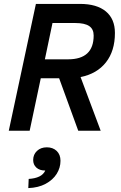

<svg xmlns="http://www.w3.org/2000/svg" viewBox="-20 -670 620 984"><path d="M25 0 164 -650H390Q476 -650 522.5 -611.5Q569 -573 569 -501Q569 -409 523 -350.5Q477 -292 393 -275L496 0H381L283 -269H189L132 0ZM210 -366H329Q460 -366 460 -488Q460 -521 437 -536.5Q414 -552 366 -552H249ZM125 294 127 247Q160 245 181.5 234.5Q203 224 212 204Q183 204 166.5 189Q150 174 150 150Q150 122 169.5 103.5Q189 85 220 85Q251 85 270.5 103.5Q290 122 290 154Q290 190 270.5 221Q251 252 214 272Q177 292 125 294Z"/></svg>

Font: Sometype Mono SemiBold
Style: Italic
Weight: 600
Italic angle: -12°
Designer: Ryoichi Tsunekawa
Foundry: Dharma Type
Version: Version 1.001